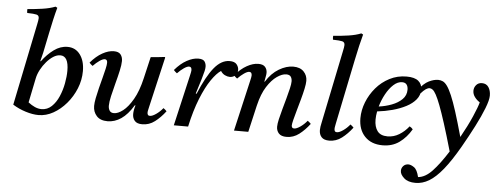

<svg xmlns="http://www.w3.org/2000/svg" viewBox="-59 -919 3490 1338"><g transform="rotate(5 1686.0 -249.5)"><path d="M45 -46 162 -617Q165 -631 167 -643Q169 -655 169 -662Q169 -681 151.5 -685.5Q134 -690 86 -691Q85 -698 84.5 -704.5Q84 -711 85 -718Q138 -722 189.5 -729.5Q241 -737 279 -752L292 -745Q282 -711 271 -662.5Q260 -614 250 -565L221 -424L206 -364H210Q247 -414 292 -447Q337 -480 387 -480Q443 -480 475.5 -436Q508 -392 508 -321Q508 -258 484 -199Q460 -140 419.5 -92.5Q379 -45 329 -17Q279 11 226 11Q185 11 135.5 -4.5Q86 -20 45 -46ZM185 -242 150 -71Q173 -53 196.5 -42.5Q220 -32 243 -32Q284 -32 314 -60.5Q344 -89 363 -133Q382 -177 391 -225.5Q400 -274 400 -314Q400 -417 342 -417Q318 -417 293.5 -401.5Q269 -386 246.5 -360Q224 -334 207.5 -303Q191 -272 185 -242Z M935 -309 970 -459Q994 -461 1019 -463.5Q1044 -466 1068 -469L1071 -465L989 -111Q988 -104 985 -93Q982 -82 982 -72Q982 -63 986 -57Q990 -51 1000 -51Q1017 -51 1043 -69Q1069 -87 1090 -113Q1103 -104 1113 -93Q1079 -48 1039.5 -18Q1000 12 952 12Q915 12 899 -6.5Q883 -25 883 -53Q883 -81 894 -115H889Q849 -49 804 -18.5Q759 12 709 12Q658 12 632.5 -16.5Q607 -45 607 -86Q607 -108 613.5 -141.5Q620 -175 629.5 -212.5Q639 -250 648.5 -286Q658 -322 664.5 -350.5Q671 -379 671 -394Q671 -417 653 -417Q639 -417 616.5 -401.5Q594 -386 572 -363Q565 -368 559.5 -373Q554 -378 549 -384Q589 -431 631.5 -454.5Q674 -478 711 -478Q745 -478 759 -460Q773 -442 773 -415Q773 -389 763.5 -346Q754 -303 741 -255Q728 -207 718.5 -164.5Q709 -122 709 -97Q709 -77 718 -62.5Q727 -48 749 -48Q777 -48 812 -75Q847 -102 880.5 -160Q914 -218 935 -309Z M1272 0H1172L1254 -355Q1261 -384 1261 -393Q1261 -417 1243 -417Q1229 -417 1206.5 -401.5Q1184 -386 1162 -363Q1155 -368 1149.5 -373Q1144 -378 1139 -384Q1179 -431 1222 -454.5Q1265 -478 1302 -478Q1335 -478 1346 -462.5Q1357 -447 1357 -426Q1357 -413 1353 -395.5Q1349 -378 1337 -337L1305 -234L1311 -233Q1363 -358 1413 -419Q1463 -480 1521 -480Q1556 -480 1570.5 -462Q1585 -444 1585 -423Q1585 -398 1569 -384Q1553 -370 1531 -370Q1515 -370 1497 -378.5Q1479 -387 1467 -406Q1436 -386 1400 -333.5Q1364 -281 1330.5 -197.5Q1297 -114 1272 0Z M1735 -182 1693 0H1593L1675 -355Q1682 -384 1682 -393Q1682 -417 1664 -417Q1650 -417 1627.5 -401.5Q1605 -386 1583 -363Q1576 -368 1570.5 -373Q1565 -378 1560 -384Q1600 -431 1642.5 -454.5Q1685 -478 1722 -478Q1756 -478 1770 -461Q1784 -444 1784 -421Q1784 -409 1780.5 -392.5Q1777 -376 1774 -358H1777Q1815 -419 1866.5 -449.5Q1918 -480 1966 -480Q2014 -480 2039.5 -453.5Q2065 -427 2065 -389Q2065 -368 2057.5 -333Q2050 -298 2039 -258Q2028 -218 2017 -179.5Q2006 -141 1998.5 -111.5Q1991 -82 1991 -70Q1991 -63 1995 -57Q1999 -51 2009 -51Q2026 -51 2052 -69Q2078 -87 2099 -113Q2112 -104 2122 -93Q2088 -48 2048.5 -18Q2009 12 1961 12Q1924 12 1907 -6.5Q1890 -25 1890 -53Q1890 -73 1897.5 -106Q1905 -139 1916 -178Q1927 -217 1937.5 -255.5Q1948 -294 1955.5 -326Q1963 -358 1963 -376Q1963 -396 1954 -409Q1945 -422 1922 -422Q1893 -422 1857 -397Q1821 -372 1788.5 -321Q1756 -270 1737 -190Z M2398 -113Q2411 -104 2421 -93Q2387 -48 2347.5 -18Q2308 12 2260 12Q2223 12 2206 -6.5Q2189 -25 2189 -56Q2189 -67 2191 -80Q2193 -93 2196 -106L2301 -617Q2304 -631 2306 -642.5Q2308 -654 2308 -661Q2308 -681 2290.5 -685.5Q2273 -690 2225 -691Q2224 -698 2223.5 -704.5Q2223 -711 2224 -718Q2278 -722 2329.5 -729.5Q2381 -737 2418 -752L2431 -745Q2421 -708 2410.5 -664Q2400 -620 2389 -565L2296 -112Q2295 -105 2292.5 -93.5Q2290 -82 2290 -72Q2290 -63 2294 -57Q2298 -51 2308 -51Q2325 -51 2351 -69Q2377 -87 2398 -113Z M2868 -398Q2868 -359 2843 -328.5Q2818 -298 2775.5 -276Q2733 -254 2681 -240Q2629 -226 2575 -220Q2569 -189 2569 -162Q2569 -112 2591 -82.5Q2613 -53 2662 -53Q2705 -53 2743 -76Q2781 -99 2810 -136Q2826 -127 2833 -117Q2799 -59 2750 -23.5Q2701 12 2633 12Q2554 12 2508.5 -35.5Q2463 -83 2463 -163Q2463 -219 2485 -275Q2507 -331 2546.5 -377.5Q2586 -424 2640.5 -452Q2695 -480 2759 -480Q2815 -480 2841.5 -458Q2868 -436 2868 -398ZM2583 -255Q2630 -261 2673.5 -277.5Q2717 -294 2745 -321.5Q2773 -349 2773 -389Q2773 -411 2763 -424.5Q2753 -438 2731 -438Q2700 -438 2671 -411.5Q2642 -385 2619 -343Q2596 -301 2583 -255Z M2899 211Q2949 207 2997.5 155.5Q3046 104 3103 14Q3070 -101 3045.5 -177.5Q3021 -254 3003 -301Q2985 -348 2971.5 -372.5Q2958 -397 2947 -405Q2936 -413 2926 -413Q2914 -413 2899.5 -403.5Q2885 -394 2862 -368Q2855 -373 2849.5 -378Q2844 -383 2839 -389Q2880 -442 2915.5 -459Q2951 -476 2980 -476Q2997 -476 3012.5 -469Q3028 -462 3043.5 -440.5Q3059 -419 3077 -377Q3095 -335 3117 -266Q3139 -197 3168 -93Q3214 -175 3244 -244Q3274 -313 3282 -345Q3260 -359 3245.5 -379Q3231 -399 3231 -422Q3231 -445 3246 -462.5Q3261 -480 3286 -480Q3317 -480 3332.5 -456.5Q3348 -433 3348 -398Q3348 -367 3325.5 -309Q3303 -251 3265.5 -178Q3228 -105 3184 -28Q3125 75 3075 136.5Q3025 198 2979 225.5Q2933 253 2884 253Q2832 253 2804 228Q2776 203 2776 178Q2776 158 2789.5 143.5Q2803 129 2825 129Q2842 129 2864.5 144.5Q2887 160 2899 211Z"/></g></svg>

Font: Tiro Devanagari Sanskrit
Style: Italic
Weight: 400
Italic angle: -11°
Designer: Devanagari: John Hudson & Fiona Ross, assisted by Paul Hanslow. Latin: John Hudson with Paul Hanslow, assisted by Kaja S
Foundry: Tiro Typeworks Ltd.
Version: Version 1.52